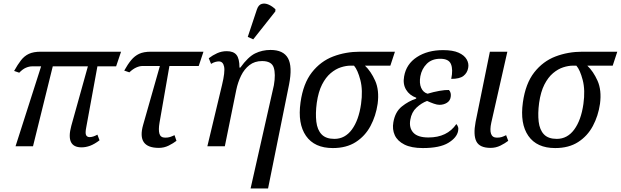

<svg xmlns="http://www.w3.org/2000/svg" viewBox="-20 -829 3518 1088"><path d="M68 0 213 -453H162Q145 -453 126.5 -445Q108 -437 89 -417L60 -427Q80 -463 99 -487.5Q118 -512 144 -524Q170 -536 211 -536H666L638 -453H532L469 -109Q462 -74 468 -63Q474 -52 488 -52Q507 -52 532 -66L544 -34Q515 -12 490.5 -3Q466 6 442 6Q351 6 384 -116L478 -453H279L167 0Z M880 9Q754 9 791 -121L886 -455H787Q771 -455 752 -446.5Q733 -438 713 -419L684 -429Q704 -465 723.5 -488.5Q743 -512 768.5 -524Q794 -536 835 -536H1133L1106 -455H940L884 -134Q877 -93 883.5 -71Q890 -49 916 -49Q932 -49 943 -52.5Q954 -56 969 -63L980 -31Q962 -17 936 -4Q910 9 880 9Z M1400 239 1532 -346Q1543 -410 1531 -446.5Q1519 -483 1465 -483Q1423 -483 1393.5 -460Q1364 -437 1346 -400Q1328 -363 1319 -320L1254 0H1155L1238 -347Q1256 -421 1250 -451Q1244 -481 1220 -481Q1211 -481 1200 -478Q1189 -475 1176 -467L1163 -499Q1185 -516 1210.5 -527.5Q1236 -539 1265 -539Q1303 -539 1320 -518Q1337 -497 1337 -446H1342Q1386 -507 1426 -526.5Q1466 -546 1513 -546Q1586 -546 1612 -499Q1638 -452 1618 -350L1499 239ZM1415 -606 1384 -620 1436 -776Q1445 -802 1463.5 -807Q1482 -812 1503 -802.5Q1524 -793 1541 -776L1540 -764Z M1866 10Q1762 10 1714 -59Q1666 -128 1683 -249Q1698 -356 1747.5 -419Q1797 -482 1868 -509Q1939 -536 2020 -536H2218L2192 -457H2048Q2082 -425 2106 -371.5Q2130 -318 2120 -241Q2110 -172 2079.5 -115Q2049 -58 1996 -24Q1943 10 1866 10ZM1875 -42Q1935 -42 1974 -95Q2013 -148 2026 -240Q2037 -318 2022 -375.5Q2007 -433 1986 -457H1967Q1941 -457 1911.5 -447.5Q1882 -438 1854 -414.5Q1826 -391 1805 -350Q1784 -309 1775 -246Q1767 -186 1772.5 -139.5Q1778 -93 1802.5 -67.5Q1827 -42 1875 -42Z M2376 10Q2311 10 2271.5 -10Q2232 -30 2217 -63Q2202 -96 2209 -136Q2219 -195 2257 -225.5Q2295 -256 2338 -270L2339 -275Q2300 -289 2281 -321Q2262 -353 2270 -396Q2282 -466 2342.5 -505.5Q2403 -545 2491 -545Q2546 -545 2578.5 -530.5Q2611 -516 2624.5 -492.5Q2638 -469 2633 -444Q2628 -416 2606.5 -399Q2585 -382 2537 -382Q2548 -435 2535.5 -465.5Q2523 -496 2475 -496Q2427 -496 2398.5 -467.5Q2370 -439 2362 -397Q2355 -358 2366.5 -331.5Q2378 -305 2403 -298Q2436 -308 2469.5 -314Q2503 -320 2524 -319Q2531 -312 2533.5 -301.5Q2536 -291 2534 -280Q2531 -258 2512.5 -246.5Q2494 -235 2470 -235Q2457 -235 2438.5 -241.5Q2420 -248 2400 -257Q2368 -245 2340 -219Q2312 -193 2305 -150Q2297 -105 2322 -77.5Q2347 -50 2408 -50Q2514 -50 2566 -126Q2571 -121 2575 -111Q2579 -101 2576 -87Q2569 -49 2520.5 -19.5Q2472 10 2376 10Z M2760 9Q2698 9 2679.5 -27.5Q2661 -64 2675 -138L2756 -536H2855L2764 -134Q2755 -93 2762.5 -71Q2770 -49 2796 -49Q2812 -49 2823 -52.5Q2834 -56 2848 -63L2860 -31Q2842 -17 2816 -4Q2790 9 2760 9Z M3126 10Q3022 10 2974 -59Q2926 -128 2943 -249Q2958 -356 3007.5 -419Q3057 -482 3128 -509Q3199 -536 3280 -536H3478L3452 -457H3308Q3342 -425 3366 -371.5Q3390 -318 3380 -241Q3370 -172 3339.5 -115Q3309 -58 3256 -24Q3203 10 3126 10ZM3135 -42Q3195 -42 3234 -95Q3273 -148 3286 -240Q3297 -318 3282 -375.5Q3267 -433 3246 -457H3227Q3201 -457 3171.5 -447.5Q3142 -438 3114 -414.5Q3086 -391 3065 -350Q3044 -309 3035 -246Q3027 -186 3032.5 -139.5Q3038 -93 3062.5 -67.5Q3087 -42 3135 -42Z"/></svg>

Font: Noto Serif SemiCondensed
Style: Italic
Weight: 400
Width: 4
Italic angle: -12°
Designer: Monotype Design Team
Foundry: Monotype Imaging Inc.
Version: Version 2.013